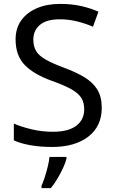

<svg xmlns="http://www.w3.org/2000/svg" viewBox="-20 -744 589 985"><path d="M502 -191Q502 -96 433 -43Q364 10 247 10Q187 10 136 1Q85 -8 51 -24V-110Q87 -94 140.5 -81Q194 -68 251 -68Q331 -68 371.5 -99Q412 -130 412 -183Q412 -218 397 -242Q382 -266 345.5 -286.5Q309 -307 244 -330Q153 -363 106.5 -411Q60 -459 60 -542Q60 -599 89 -639.5Q118 -680 169.5 -702Q221 -724 288 -724Q347 -724 396 -713Q445 -702 485 -684L457 -607Q420 -623 376.5 -634Q333 -645 286 -645Q219 -645 185 -616.5Q151 -588 151 -541Q151 -505 166 -481Q181 -457 215 -438Q249 -419 307 -397Q370 -374 413.5 -347.5Q457 -321 479.5 -284Q502 -247 502 -191ZM321 70Q317 88 304.5 115.5Q292 143 275.5 171Q259 199 241 221H193V209Q201 192 209.5 165.5Q218 139 225 110.5Q232 82 234 61H321Z"/></svg>

Font: Noto Sans Meroitic
Style: Regular
Weight: 400
Designer: Monotype Design Team
Foundry: Monotype Imaging Inc.
Version: Version 2.002; ttfautohint (v1.8.4.7-5d5b)